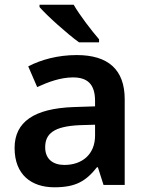

<svg xmlns="http://www.w3.org/2000/svg" viewBox="-20 -786 625 816"><path d="M293 -766H148V-756C180 -719 267 -641 316 -606H401V-619C369 -656 319 -721 293 -766ZM306 -552C225 -552 154 -532 100 -504L138 -416C186 -438 238 -457 290 -457C349 -457 384 -431 384 -357V-334L293 -331C125 -325 42 -268 42 -157C42 -43 114 10 211 10C302 10 345 -16 392 -75H396L420 0H510V-364C510 -490 440 -552 306 -552ZM318 -254 384 -256V-210C384 -128 327 -85 254 -85C206 -85 172 -109 172 -160C172 -218 209 -249 318 -254Z"/></svg>

Font: Noto Sans Georgian SemiBold
Style: Regular
Weight: 600
Designer: Monotype Design Team, Akaki Razmadze
Foundry: Google LLC
Version: Version 2.005